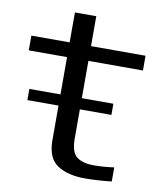

<svg xmlns="http://www.w3.org/2000/svg" viewBox="-82 -797 759 872"><g transform="rotate(10 297.0 -361.0)"><path d="M49.5 -298.5V-350H193V-522H16.5V-590H193V-728H291.5V-590H543V-522H291.5V-350H437V-298.5H291.5V-163.5Q291.5 -101 318.8 -80Q346 -59 398.5 -59Q441 -59 491 -66V-1Q423.5 6.5 368 6.5Q289.5 6.5 241.2 -24.8Q193 -56 193 -139.5V-298.5Z"/></g></svg>

Font: Anybody ExtraExpanded
Style: Regular
Weight: 400
Width: 8
Designer: Tyler Finck
Foundry: Etcetera Type Company
Version: Version 1.010; ttfautohint (v1.8.3) -l 8 -r 50 -G 200 -x 14 